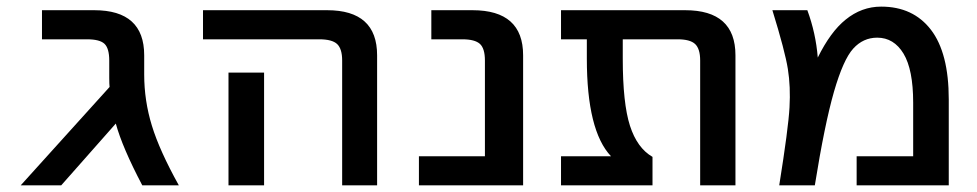

<svg xmlns="http://www.w3.org/2000/svg" viewBox="-20 -553 2920 574"><path d="M411.1 -330.1Q411.1 -252 434.1 -177.2Q457 -102.5 514.6 1H405.3Q345.7 -112.3 326.2 -183.6L163.1 1H42L307.6 -293Q306.6 -300.8 306.6 -320.3V-372.1Q306.6 -408.2 292.5 -421.9Q278.3 -435.5 240.2 -435.5H105.5V-522.5H261.7Q411.1 -522.5 411.1 -387.7Z M586.9 -435.5V-522.5H958Q1107.4 -522.5 1107.4 -387.7V1H1002.9V-372.1Q1002.9 -407.2 987.8 -421.4Q972.7 -435.5 934.6 -435.5ZM769.5 -335.9V-101.6V1H663.1V-101.6V-335.9Z M1232.4 1V-85.9H1429.7V-372.1Q1429.7 -408.2 1414.6 -421.9Q1399.4 -435.5 1362.3 -435.5H1269.5V-522.5H1392.6Q1543.9 -522.5 1543.9 -387.7V1Z M1841.8 -435.5V-377.9Q1841.8 -244.1 1863.3 -177.2Q1884.8 -110.4 1930.7 -84V1H1657.2V-85.9H1806.6Q1734.4 -162.1 1734.4 -377.9V-435.5H1657.2V-522.5H2028.3Q2178.7 -522.5 2178.7 -387.7V1H2073.2V-372.1Q2073.2 -407.2 2058.1 -421.4Q2043 -435.5 2005.9 -435.5Z M2424.8 -380.9Q2462.9 -458 2507.8 -494.1Q2555.7 -533.2 2614.3 -533.2Q2710 -533.2 2763.2 -463.9Q2816.4 -394.5 2816.4 -255.9V1H2541V-85.9H2710V-246.1Q2710 -344.7 2681.2 -392.6Q2652.3 -440.4 2602.5 -440.4Q2560.5 -440.4 2530.8 -407.7Q2501 -375 2473.1 -278.3Q2445.3 -181.6 2416 1H2309.6Q2336.9 -169.9 2340.3 -231.9Q2343.8 -293.9 2335.4 -346.7Q2327.1 -399.4 2289.1 -522.5H2393.6Q2418.9 -454.1 2424.8 -380.9Z"/></svg>

Font: Gen Shin Gothic Medium
Style: Regular
Weight: 500
Designer: [Source Han Sans]
Ryoko NISHIZUKA  (kana & ideographs); Paul D. Hunt (Latin, Greek & Cyrillic); Wenlong ZHANG  (bopomofo
Version: Version 1.002.20150607